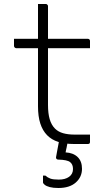

<svg xmlns="http://www.w3.org/2000/svg" viewBox="-20 -720 540 960"><path d="M50 -526H419Q424 -526 427 -523Q430 -520 430 -515Q430 -509 430 -503Q430 -497 430 -491.5Q430 -486 430 -479H61Q59 -479 57 -480Q55 -481 53.5 -482.5Q52 -484 51 -486Q50 -488 50 -490Q50 -497 50 -502.5Q50 -508 50 -514Q50 -520 50 -526ZM430 -47Q430 -38 430 -29Q430 -20 430 -11Q430 -5 427.5 -2.5Q425 0 419 0Q410 0 401.5 0Q393 0 384.5 0Q376 0 367.5 0Q359 0 350 0Q305 0 271.5 -10.5Q238 -21 215.5 -44Q193 -67 181.5 -102.5Q170 -138 170 -189Q170 -239 170 -289Q170 -339 170 -389Q170 -439 170 -489.5Q170 -540 170 -591Q170 -618 170 -645.5Q170 -673 170 -700Q180 -700 189.5 -700Q199 -700 209 -700Q212 -700 214.5 -698.5Q217 -697 218.5 -694.5Q220 -692 220 -689Q220 -627 220 -565.5Q220 -504 220 -442Q220 -380 220 -318.5Q220 -257 220 -195Q220 -153 228.5 -124Q237 -95 255 -77Q271 -61 295.5 -54Q320 -47 354 -47Q364 -47 374.5 -47Q385 -47 395 -47Q405 -47 415 -47ZM321 -22Q320 -16 318.5 -9Q317 -2 315.5 4.5Q314 11 313 18Q312 25 310 31L308 42Q346 44 368 65Q390 86 390 124Q390 165 359 192.5Q328 220 272 220Q246 220 229 215.5Q212 211 203.5 204Q195 197 195 192Q195 184 195 178.5Q195 173 195 168Q195 163 195 158H207Q218 168 232 173Q246 178 274 178Q306 178 325.5 164Q345 150 345 125Q345 102 330.5 90.5Q316 79 271 78Q266 78 263 75Q260 72 260 67Q262 57 263.5 47.5Q265 38 267 28.5Q269 19 270.5 10Q272 1 274 -9Q275 -16 278.5 -18.5Q282 -21 291.5 -21.5Q301 -22 321 -22Z"/></svg>

Font: Recursive Sans Linear Light
Style: Regular
Weight: 300
Version: Version 1.085